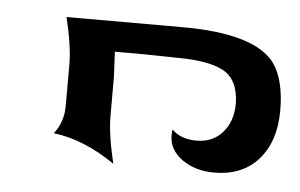

<svg xmlns="http://www.w3.org/2000/svg" viewBox="-31 -261 475 304"><g transform="rotate(5 207.0 -109.5)"><path d="M75 -148V-82Q75 -56 60 -37Q109 -31 158 3Q147 -43 147 -71V-84V-135L145 -174H186L243 -173Q294 -173 318 -160Q342 -147 343 -109Q343 -81 327.5 -63Q312 -45 286 -45Q261 -45 247 -59Q246 -57 246 -50Q246 -27 267 -12Q288 3 318 3Q363 3 388.5 -26Q414 -55 414 -104Q414 -152 396 -178Q364 -222 248 -222H64Q75 -176 75 -148Z"/></g></svg>

Font: RIT Indira
Style: Bold
Weight: 700
Designer: Sudheer S
Version: 0.9